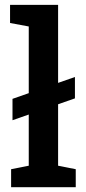

<svg xmlns="http://www.w3.org/2000/svg" viewBox="-20 -782 359 802"><path d="M26.4 0V-75.2L100.1 -89.8V-671.4L22 -686V-761.7H222.7V-89.8L296.4 -75.2V0ZM32.2 -279.8V-369.1L293 -460.4V-371.1Z"/></svg>

Font: Roboto Slab LO Medium
Style: Regular
Weight: 500
Designer: Google
Version: Version 2.000